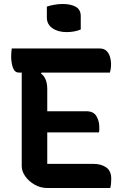

<svg xmlns="http://www.w3.org/2000/svg" viewBox="-20 -943 640 963"><path d="M215 -910Q230 -915 251.5 -919Q273 -923 294 -923Q335 -923 360 -909Q385 -895 385 -862V-795Q353 -782 314 -782Q271 -782 243 -801.5Q215 -821 215 -855ZM217 0Q183 0 153.5 -17Q124 -34 106.5 -59Q89 -84 89 -109V-579H75Q53 -579 44.5 -604.5Q36 -630 36 -658Q36 -679 39 -700H479Q503 -700 515.5 -686.5Q528 -673 532.5 -655Q537 -637 537 -623Q537 -597 531 -579H188L186 -574Q217 -551 217 -496V-385H414Q449 -385 463.5 -360.5Q478 -336 478 -306Q478 -297 478 -291Q478 -285 476 -279H217V-121H449Q487 -121 512.5 -103.5Q538 -86 538 -46Q538 -18 533 0Z"/></svg>

Font: Recursive Mn Csl St SmB
Style: Regular
Weight: 600
Monospace: yes
Version: Version 1.079;hotconv 1.0.112;makeotfexe 2.5.65598; ttfautoh